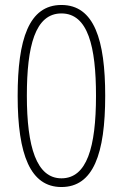

<svg xmlns="http://www.w3.org/2000/svg" viewBox="-20 -744 495 772"><path d="M403 -359C403 -583 359 -724 227 -724C96 -724 51 -586 51 -358C51 -120 103 8 227 8C355 8 403 -125 403 -359ZM88 -359C88 -558 121 -690 227 -690C334 -690 366 -556 366 -359C366 -151 329 -27 227 -27C127 -27 88 -153 88 -359Z"/></svg>

Font: Noto Sans Sinhala UI Condensed ExtraLight
Style: Regular
Weight: 200
Width: 3
Designer: Jelle Bosma - Monotype Design Team
Foundry: Monotype Imaging Inc.
Version: Version 2.006